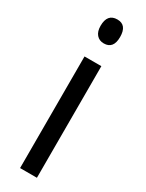

<svg xmlns="http://www.w3.org/2000/svg" viewBox="-198 -770 607 800"><g transform="rotate(30 105.5 -369.5)"><path d="M107 -739Q153 -739 153 -681Q153 -624 107 -624Q85 -624 72 -639Q59 -654 59 -681Q59 -739 107 -739ZM146 -537V0H65V-537Z"/></g></svg>

Font: Noto Sans Lao UI ExtCond
Style: Regular
Weight: 400
Width: 2
Designer: Monotype Design Team
Foundry: Monotype Imaging Inc.
Version: Version 2.000; ttfautohint (v1.8.4.7-5d5b)